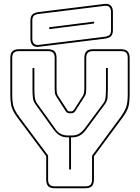

<svg xmlns="http://www.w3.org/2000/svg" viewBox="-20 -992 745 1022"><path d="M272 10Q247 10 236.5 -1Q226 -12 226 -36V-161L75 -363Q51 -395 43 -419Q35 -443 35 -492V-684Q35 -708 46 -719Q57 -730 81 -730H235Q259 -730 270 -719Q281 -708 281 -684V-520Q281 -511 282 -502Q283 -493 288 -483L335 -411Q338 -405 341.5 -402Q345 -399 350 -399H360Q365 -399 368.5 -402Q372 -405 376 -411L422 -483Q427 -493 428 -502Q429 -511 429 -520V-684Q429 -708 440 -719Q451 -730 475 -730H624Q648 -730 659 -719Q670 -708 670 -684V-492Q670 -443 662 -419Q654 -395 630 -363L480 -160V-36Q480 -12 469 -1Q458 10 434 10ZM434 0Q453 0 461.5 -8.5Q470 -17 470 -36V-163L622 -369Q644 -400 652 -423Q660 -446 660 -492V-684Q660 -703 651.5 -711.5Q643 -720 624 -720H475Q456 -720 447.5 -711.5Q439 -703 439 -684V-520Q439 -510 438 -499Q437 -488 430 -478L384 -406Q379 -397 373.5 -393Q368 -389 360 -389H350Q342 -389 336.5 -393Q331 -397 326 -406L280 -478Q273 -488 272 -499Q271 -510 271 -520V-684Q271 -703 262.5 -711.5Q254 -720 235 -720H81Q62 -720 53.5 -711.5Q45 -703 45 -684V-492Q45 -446 52.5 -423Q60 -400 83 -369L236 -164V-36Q236 -17 244.5 -8.5Q253 0 272 0ZM365 -261H358V-90H348V-261H338Q316 -261 298.5 -271Q281 -281 265 -303L168 -438Q157 -453 155 -473Q153 -493 153 -515V-630H163V-515Q163 -494 165 -475.5Q167 -457 177 -442L274 -307Q287 -287 304 -279Q321 -271 338 -271H365Q384 -271 399.5 -279.5Q415 -288 430 -307L530 -442Q540 -455 542 -474.5Q544 -494 544 -515V-630H554V-515Q554 -493 552.5 -473.5Q551 -454 539 -438L439 -303Q423 -281 405.5 -271Q388 -261 365 -261ZM187 -743Q165 -740 153.5 -751.5Q142 -763 142 -786V-882Q142 -905 152.5 -915Q163 -925 187 -928L536 -971Q558 -974 569.5 -962.5Q581 -951 581 -928V-832Q581 -809 570.5 -799Q560 -789 536 -786ZM535 -796Q554 -798 562.5 -805.5Q571 -813 571 -832V-928Q571 -945 562.5 -954Q554 -963 537 -961L188 -918Q169 -916 160.5 -908.5Q152 -901 152 -882V-786Q152 -769 160.5 -760Q169 -751 186 -753ZM242 -847 481 -877V-867L242 -837Z"/></svg>

Font: Bungee Outline
Style: Regular
Weight: 400
Designer: David Jonathan Ross
Foundry: David Jonathan Ross
Version: Version 1.001;PS 1.0;hotconv 1.0.72;makeotf.lib2.5.5900